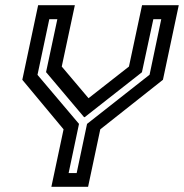

<svg xmlns="http://www.w3.org/2000/svg" viewBox="-20 -720 709 740"><path d="M178 0 225 -221.5 66 -412.5 127 -700H268.5L218 -463.5L325 -337H315.5L477 -463.5L527.5 -700H669L608 -412.5L366.5 -221.5L319.5 0ZM244.5 -53H275.5L315.5 -242.5L556.5 -432L601.5 -646H571L527 -441.5L306.5 -268.5H304L157.5 -442L201 -646H170L124.5 -431.5L284.5 -242.5Z"/></svg>

Font: Tourney SemiBold
Style: Italic
Weight: 600
Italic angle: -12°
Version: Version 1.015